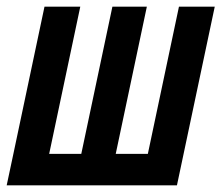

<svg xmlns="http://www.w3.org/2000/svg" viewBox="-31 -554 662 574"><path d="M-11 0 9 -94 102 -534H209L116 -94H212L305 -534H408L315 -94H411L504 -534H611L498 0Z"/></svg>

Font: Geist Mono SemiBold
Style: Italic
Weight: 600
Italic angle: -12°
Monospace: yes
Designer: Basement.studio, Andrés Briganti, Mateo Zaragoza
Foundry: Basement.studio, Vercel, Andrés Briganti, Guido Ferreyra, Mateo Zaragoza
Version: Version 1.500; ttfautohint (v1.8.4.7-5d5b)